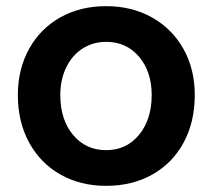

<svg xmlns="http://www.w3.org/2000/svg" viewBox="-20 -593 692 624"><path d="M38 -284Q38 -368 74.5 -434Q111 -500 176 -536.5Q241 -573 325 -573Q409 -573 474.5 -536Q540 -499 576.5 -433.5Q613 -368 613 -284Q613 -197 577 -130Q541 -63 475.5 -26Q410 11 325 11Q241 11 176 -26Q111 -63 74.5 -130Q38 -197 38 -284ZM473 -284Q473 -360 432 -408.5Q391 -457 325 -457Q282 -457 248 -435Q214 -413 195 -373.5Q176 -334 176 -284Q176 -204 217.5 -154.5Q259 -105 325 -105Q391 -105 432 -155Q473 -205 473 -284Z"/></svg>

Font: Open Sauce One
Style: Bold
Weight: 700
Designer: Alfredo Marco Pradil
Foundry: Creative Sauce Fz LLC
Version: Version 1.477